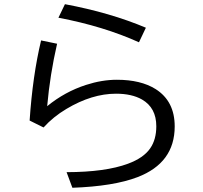

<svg xmlns="http://www.w3.org/2000/svg" viewBox="-20 -845 960 908"><path d="M637.2 -645Q469.7 -720.7 256.3 -761.2L287.1 -825.2Q501 -785.2 669.9 -713.9ZM120.1 -274.9Q134.3 -486.8 174.3 -653.8L250 -638.2Q216.3 -491.7 203.1 -342.8Q286.6 -411.1 386.7 -443.4Q461.9 -467.8 532.7 -467.8Q645.5 -467.8 715.8 -423.8Q806.2 -366.7 806.2 -247.1Q806.2 -74.7 630.4 -7.3Q517.1 36.1 322.3 43L294.9 -30.8Q479 -31.2 585.4 -70.8Q659.2 -98.1 690.4 -143.6Q719.2 -185.1 719.2 -248Q719.2 -335.4 651.4 -374.5Q603 -401.9 528.8 -401.9Q414.6 -401.9 294.4 -330.1Q231.9 -293 186 -242.2Z"/></svg>

Font: FORM UDPGothic
Style: Regular
Weight: 400
Foundry: Pronama LLC
Version: Version 1.05101